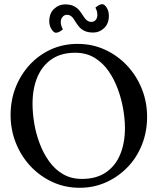

<svg xmlns="http://www.w3.org/2000/svg" viewBox="-20 -879 747 910"><path d="M347.8 -671Q417.8 -671 477.6 -643.5Q537.5 -616 582.5 -568Q627.5 -520 652.4 -457.5Q677.2 -395 677.2 -325Q677.2 -255 652.9 -193.5Q628.5 -132 584.5 -86.5Q540.5 -41 482.6 -15Q424.8 11 357.8 11Q287.8 11 228.4 -16.5Q169 -44 124.5 -91.5Q80 -139 55.1 -201.5Q30.2 -264 30.2 -334Q30.2 -403 53.6 -463.5Q77 -524 120 -571Q163 -618 220.9 -644.5Q278.8 -671 347.8 -671ZM336.5 -629Q270.2 -629 225.4 -598.8Q180.5 -568.5 157.4 -514.1Q134.2 -459.8 134.2 -386.8Q134.2 -343.5 142.2 -294.9Q150.2 -246.2 167.8 -199.6Q185.2 -153 212.6 -114.6Q240 -76.2 278.6 -53.6Q317.2 -31 368.2 -31Q436.5 -31 481.8 -61.8Q527 -92.5 549.6 -146.9Q572.2 -201.2 572.2 -272.2Q572.2 -311.5 564.4 -359.1Q556.5 -406.8 539.4 -454.4Q522.2 -502 495 -541.5Q467.8 -581 428.5 -605Q389.2 -629 336.5 -629ZM373.2 -805.2Q383.5 -788.5 392.8 -781.9Q402 -775.2 412.8 -775.2Q426.2 -775.2 433.9 -784.8Q441.5 -794.2 441.5 -808Q441.5 -816.2 439.4 -824.9Q437.2 -833.5 432.2 -842.8Q438.8 -848.5 447.8 -853.9Q456.8 -859.2 464.8 -859.2Q475 -859.2 485.5 -842.9Q496 -826.5 496 -804Q496 -767 473.6 -745.9Q451.2 -724.8 422.8 -724.8Q395.8 -724.8 379.4 -733.1Q363 -741.5 353.5 -753.6Q344 -765.8 337 -777Q327 -794.8 317.9 -801.8Q308.8 -808.8 297.8 -808.8Q284.2 -808.8 276.1 -798.4Q268 -788 268 -775Q268 -757.5 278.2 -740.2Q272 -734.5 262.9 -729.1Q253.8 -723.8 244.8 -723.8Q235.2 -723.8 224.4 -740.2Q213.5 -756.8 213.5 -778Q213.5 -816 236.4 -837.1Q259.2 -858.2 287.8 -858.2Q314 -858.2 330.4 -849.8Q346.8 -841.2 356.6 -828.8Q366.5 -816.2 373.2 -805.2Z"/></svg>

Font: Young Serif Light
Style: Regular
Weight: 300
Designer: Bastien Sozeau
Foundry: NBR — Bastien Sozeau
Version: Version 5.001